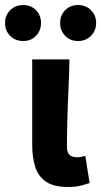

<svg xmlns="http://www.w3.org/2000/svg" viewBox="-63 -732 402 763"><path d="M206 11Q151 11 120.5 -9.5Q90 -30 77.5 -67.5Q65 -105 65 -156V-496H213Q212 -438 209 -373.5Q206 -309 204.5 -250Q203 -191 203 -150Q203 -126 213.5 -116.5Q224 -107 244 -107Q250 -107 259 -108.5Q268 -110 276 -113L293 -5Q277 1 257.5 6Q238 11 206 11ZM29 -569Q-2 -569 -22.5 -589.5Q-43 -610 -43 -641Q-43 -671 -22.5 -691.5Q-2 -712 29 -712Q60 -712 80 -691.5Q100 -671 100 -641Q100 -610 80 -589.5Q60 -569 29 -569ZM247 -569Q216 -569 196 -589.5Q176 -610 176 -641Q176 -671 196 -691.5Q216 -712 247 -712Q278 -712 298.5 -691.5Q319 -671 319 -641Q319 -610 298.5 -589.5Q278 -569 247 -569Z"/></svg>

Font: Source Sans 3
Style: Bold
Weight: 700
Designer: Paul D. Hunt
Foundry: Adobe
Version: Version 3.052;hotconv 1.1.0;makeotfexe 2.6.0